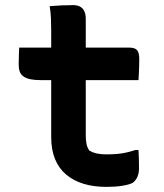

<svg xmlns="http://www.w3.org/2000/svg" viewBox="-20 -724 640 750"><path d="M55 -538H485Q507 -538 515.5 -528Q524 -518 524 -493Q524 -478 523.5 -464.5Q523 -451 522.5 -438Q522 -425 521 -411H140Q115 -411 98.5 -414.5Q82 -418 71.5 -425.5Q61 -433 57 -444.5Q53 -456 53 -472Q53 -484 53.5 -495Q54 -506 54 -516.5Q54 -527 55 -538ZM521 -138Q522 -121 522.5 -102.5Q523 -84 523 -67Q523 -48 517 -34Q511 -20 500 -11Q494 -7 483.5 -4Q473 -1 458.5 1.5Q444 4 428 5Q412 6 395 6Q346 6 306.5 -6Q267 -18 238.5 -42Q210 -66 195 -102.5Q180 -139 180 -188Q180 -240 180 -292Q180 -344 180 -396Q180 -448 180 -500Q180 -552 180 -604Q180 -628 179 -652.5Q178 -677 174 -700Q198 -702 221.5 -703Q245 -704 267 -704Q281 -704 292 -698.5Q303 -693 309 -681Q315 -669 315 -650Q315 -593 315 -536.5Q315 -480 315 -423Q315 -366 315 -309.5Q315 -253 315 -196Q315 -176 318 -161.5Q321 -147 329 -136Q342 -128 358 -124.5Q374 -121 395 -121Q417 -121 436 -122.5Q455 -124 472.5 -128Q490 -132 509 -138Z"/></svg>

Font: Rec Mono Semicasual
Style: Bold
Weight: 700
Version: Version 1.085; ttfautohint (v1.8.4.7-5d5b)